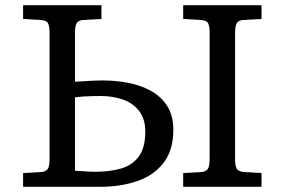

<svg xmlns="http://www.w3.org/2000/svg" viewBox="-20 -720 1097 740"><path d="M69 0V-53L138 -57Q155 -58 163 -67.5Q171 -77 171 -108V-596Q171 -617 165.5 -629.5Q160 -642 135 -643L69 -647V-700H371V-647L301 -643Q283 -642 276 -631.5Q269 -621 269 -592V-405Q283 -406 301.5 -407Q320 -408 339 -409Q358 -410 375 -410Q426 -410 475 -400.5Q524 -391 563 -369Q602 -347 625 -310.5Q648 -274 648 -220Q648 -141 610.5 -92.5Q573 -44 509 -22Q445 0 365 0ZM269 -62Q289 -61 308.5 -59.5Q328 -58 347 -58Q403 -58 446.5 -70.5Q490 -83 515 -117Q540 -151 540 -213Q540 -260 517.5 -290.5Q495 -321 456 -335.5Q417 -350 367 -350Q351 -350 334 -349.5Q317 -349 300.5 -348Q284 -347 269 -345ZM686 0V-53L755 -57Q772 -58 780 -67.5Q788 -77 788 -108V-596Q788 -617 782.5 -629.5Q777 -642 752 -643L686 -647V-700H988V-647L918 -643Q900 -642 893 -631.5Q886 -621 886 -592V-104Q886 -82 892 -70.5Q898 -59 920 -57L988 -53V0Z"/></svg>

Font: Literata Variable Black
Style: Regular
Weight: 900
Designer: Latin by Veronika Burian and Jose Scaglione. Greek by Irene Vlachou. Cyrillic by Vera Evstafieva.
Foundry: TypeTogether
Version: Version 3.021